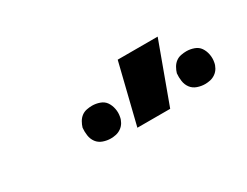

<svg xmlns="http://www.w3.org/2000/svg" viewBox="-33 -900 567 441"><g transform="rotate(-30 250.0 -679.0)"><path d="M242 -600 281 -758H387L329 -600ZM427 -609Q417 -609 407 -612.5Q397 -616 391 -624Q385 -632 383.5 -642.5Q382 -653 383 -663Q385 -670 389 -677Q393 -684 399 -688.5Q405 -693 412.5 -694.5Q420 -696 427 -696Q437 -696 447 -692.5Q457 -689 462.5 -681Q468 -673 470 -662.5Q472 -652 470 -642Q469 -635 465 -628Q461 -621 454.5 -616.5Q448 -612 441 -610.5Q434 -609 427 -609ZM177 -609Q167 -609 157 -612.5Q147 -616 141 -624Q135 -632 133.5 -642.5Q132 -653 133 -663Q135 -670 139 -677Q143 -684 149 -688.5Q155 -693 162.5 -694.5Q170 -696 177 -696Q187 -696 197 -692.5Q207 -689 212.5 -681Q218 -673 220 -662.5Q222 -652 220 -642Q219 -635 215 -628Q211 -621 204.5 -616.5Q198 -612 191 -610.5Q184 -609 177 -609Z"/></g></svg>

Font: Iosevka Curly Slab Heavy
Style: Italic
Weight: 900
Italic angle: -9°
Monospace: yes
Designer: Belleve Invis
Foundry: Belleve Invis
Version: Version 22.1.2; ttfautohint (v1.8.4)